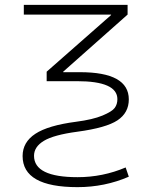

<svg xmlns="http://www.w3.org/2000/svg" viewBox="-20 -540 622 790"><path d="M78 -480V-520H505V-480L240 -245V-243H309Q510 -243 510 -131Q510 -76 463.5 -45Q417 -14 298 2Q201 15 160.5 39.5Q120 64 120 101Q120 189 299 189Q403 189 497 149L510 187Q411 230 299 230Q73 230 73 102Q73 45 125.5 10.5Q178 -24 293 -39Q362 -48 401.5 -64.5Q441 -81 452 -96Q463 -111 463 -132Q463 -206 297 -206H172V-245L437 -478V-480Z"/></svg>

Font: Mplus 1p Light
Style: Regular
Weight: 300
Version: Version 1.061